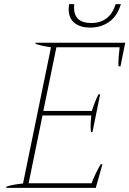

<svg xmlns="http://www.w3.org/2000/svg" viewBox="-20 -906 624 926"><path d="M311 -864Q311 -870 313 -886H338Q337 -880 337 -870Q337 -795 420 -795Q509 -795 538 -886H563Q546 -829 507 -801Q468 -773 415 -773Q367 -773 339 -795.5Q311 -818 311 -864ZM11 -6Q40 -16 91 -21L226 -678Q176 -685 151 -695L152 -700H584L561 -586H552Q551 -590 551 -603Q551 -624 557 -678H252L189 -371H423Q440 -423 455 -451H463L426 -269H419Q417 -285 417 -297Q417 -313 420 -349H185L118 -22H422Q427 -39 442 -69.5Q457 -100 466 -114H474L442 0H10Z"/></svg>

Font: Trirong Thin
Style: Italic
Weight: 250
Italic angle: -12°
Designer: Katatrad Team
Foundry: CadsonDemak
Version: Version 1.001